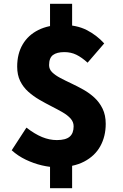

<svg xmlns="http://www.w3.org/2000/svg" viewBox="-20 -872 649 1017"><path d="M281 14Q245 14 202 4Q159 -6 117 -26Q75 -46 42 -76L120 -196Q164 -162 203 -146Q242 -130 281 -130Q328 -130 349 -148Q370 -166 370 -203Q370 -226 354 -244Q338 -262 311 -277.5Q284 -293 252.5 -309Q221 -325 189 -343.5Q157 -362 130 -386Q103 -410 87 -442.5Q71 -475 71 -519Q71 -587 100 -636.5Q129 -686 183 -713Q237 -740 311 -740Q386 -740 439 -713Q492 -686 532 -642L444 -540Q413 -568 384.5 -582Q356 -596 321 -596Q281 -596 260.5 -580.5Q240 -565 240 -527Q240 -505 256.5 -489Q273 -473 299.5 -459Q326 -445 358 -430Q390 -415 422 -397Q454 -379 480.5 -354.5Q507 -330 523.5 -296Q540 -262 540 -216Q540 -150 511.5 -98Q483 -46 425.5 -16Q368 14 281 14ZM245 125V-60H362V125ZM245 -685V-852H362V-685Z"/></svg>

Font: Noto Sans SC Thin Black
Style: Regular
Weight: 900
Version: Version 2.004-H2;hotconv 1.0.118;makeotfexe 2.5.65603